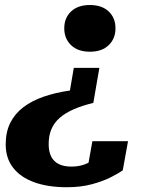

<svg xmlns="http://www.w3.org/2000/svg" viewBox="-20 -544 595 781"><path d="M359.6 -125.4Q314.6 -114.6 280.2 -99.6Q245.8 -84.6 222.9 -64.6Q200 -44.6 188.7 -17.6Q177.4 9.4 178 45.6Q178.6 74.4 188.8 93.9Q199 113.4 219.3 123.5Q239.6 133.6 269.8 133.6Q295.6 133.6 315.7 127.5Q335.8 121.4 352.5 110.9Q369.2 100.4 382.8 86.4Q383 95.6 379.6 103.1Q376.2 110.6 369.9 116.3Q363.6 122 355.4 125.4Q347.2 128.8 337.8 130.8L355.8 30.4H500.8L479.4 148.6Q461.8 161.4 429.8 177.5Q397.8 193.6 353 205.6Q308.2 217.6 251.4 217.6Q175.4 217.6 119.6 197.5Q63.8 177.4 33.5 138.5Q3.2 99.6 3.2 43.6Q3.2 -7.2 21.8 -44.3Q40.4 -81.4 74.8 -107.7Q109.2 -134 157.4 -150.7Q205.6 -167.4 264.4 -175.8L280.2 -268H384.2ZM241.4 -428.8Q241.4 -471.2 269.1 -497.4Q296.8 -523.6 345.8 -523.6Q394.4 -523.6 422.1 -497.4Q449.8 -471.2 449.8 -428.8Q449.8 -387 422.1 -360.3Q394.4 -333.6 345.8 -333.6Q296.8 -333.6 269.1 -360.3Q241.4 -387 241.4 -428.8Z"/></svg>

Font: Roboto Serif 20pt
Style: Italic
Weight: 400
Italic angle: -10°
Designer: Greg Gazdowicz
Foundry: Commercial Type
Version: Version 1.008